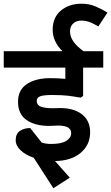

<svg xmlns="http://www.w3.org/2000/svg" viewBox="-50 -856 594 1025"><path d="M396.2 -582.5H501.2V-495H393.8V-343.8L381.2 -335Q358.8 -337.5 348.8 -340Q343.8 -341.2 312.5 -345Q281.2 -348.8 228.8 -348.8Q182.5 -348.8 164.4 -341.9Q146.2 -335 146.2 -317.5Q146.2 -292.5 174.4 -284.4Q202.5 -276.2 255 -278.8Q337.5 -282.5 384.4 -248.1Q431.2 -213.8 431.2 -150Q431.2 -82.5 380.6 -40Q330 2.5 243.8 3.8L322.5 92.5L235 148.8L130 -13.8Q86.2 -28.8 60 -53.8Q33.8 -78.8 33.8 -107.5Q33.8 -142.5 56.9 -157.5Q80 -172.5 111.2 -172.5L172.5 -95Q195 -87.5 222.5 -87.5Q278.8 -87.5 304.4 -104.4Q330 -121.2 330 -145Q330 -191.2 240 -185L213.8 -183.8Q136.2 -183.8 91.2 -215.6Q46.2 -247.5 46.2 -312.5Q46.2 -376.2 93.8 -407.5Q141.2 -438.8 218.8 -438.8Q260 -438.8 298.8 -435V-495H-30V-582.5H283.8Q258.8 -606.2 245 -635.6Q231.2 -665 231.2 -696.2Q231.2 -763.8 275.6 -800Q320 -836.2 385 -836.2Q425 -836.2 458.1 -822.5Q491.2 -808.8 523.8 -788.8L475 -715Q470 -717.5 454.4 -726.2Q438.8 -735 421.2 -740.6Q403.8 -746.2 385 -746.2Q357.5 -746.2 340.6 -730.6Q323.8 -715 323.8 -687.5Q323.8 -633.8 396.2 -582.5Z"/></svg>

Font: Cambay
Style: Bold
Weight: 700
Designer: Pooja Saxena
Foundry: Pooja Saxena
Version: Version 1.096;PS 001.096;hotconv 1.0.70;makeotf.lib2.5.58329